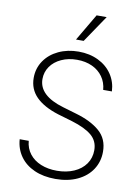

<svg xmlns="http://www.w3.org/2000/svg" viewBox="-101 -1004 790 1082"><g transform="rotate(10 294.0 -463.0)"><path d="M297.9 -670.9Q248 -670.9 208.3 -652.6Q168.5 -634.3 146.2 -602.3Q124 -570.3 124 -530.3Q124 -435.5 267.6 -393.6L343.8 -371.1Q430.7 -346.2 481 -302.7Q531.2 -259.3 531.2 -185.5Q531.2 -128.9 502 -84Q472.7 -39.1 418.7 -13.7Q364.7 11.7 293 11.7Q224.1 11.7 172.1 -11.5Q120.1 -34.7 90.3 -76.7Q60.5 -118.7 56.6 -173.8H108.4Q111.8 -131.3 136.2 -99.9Q160.6 -68.4 201.2 -51.8Q241.7 -35.2 293 -35.2Q347.7 -35.2 390.6 -54Q433.6 -72.8 457.5 -106.9Q481.4 -141.1 481.4 -185.5Q481.4 -237.8 443.8 -269.8Q406.2 -301.8 329.1 -325.2L246.1 -349.6Q161.6 -376 117.9 -419.9Q74.2 -463.9 74.2 -528.3Q74.2 -583 103.5 -626.2Q132.8 -669.4 184.1 -693.6Q235.4 -717.8 298.8 -717.8Q361.8 -717.8 411.6 -693.6Q461.4 -669.4 490.2 -626.5Q519 -583.5 521.5 -529.3H471.7Q468.3 -571.3 445.6 -603.5Q422.9 -635.7 384.8 -653.3Q346.7 -670.9 297.9 -670.9ZM362.3 -936.5H419.9L315.4 -782.2H271.5Z"/></g></svg>

Font: Pretendard JP ExtraLight
Style: Regular
Weight: 200
Designer: Base glyphs from Inter by Rasmus Andersson; Hangeul glyphs from Noto Sans CJK(Source Han Sans) by Jang Soo-young and Kan
Foundry: Kil Hyung-jin
Version: Version 1.309